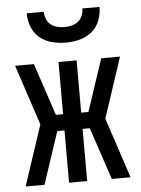

<svg xmlns="http://www.w3.org/2000/svg" viewBox="-53 -782 606 824"><g transform="rotate(-5 250.0 -370.0)"><path d="M24 0 110 -260 24 -520H105L180 -295H211V-520H289V-295H320L347 -375L349 -382L395 -520H476L390 -260L476 0H395L320 -225H289V0H211V-225H180L105 0ZM250 -600Q220 -600 190.5 -607.5Q161 -615 138 -634Q115 -653 104 -681.5Q93 -710 93 -740H167Q167 -724 173 -709Q179 -694 191 -684.5Q203 -675 218.5 -671Q234 -667 250 -667Q266 -667 281.5 -671Q297 -675 309 -684.5Q321 -694 327 -709Q333 -724 333 -740H407Q407 -710 396 -681.5Q385 -653 362 -634Q339 -615 309.5 -607.5Q280 -600 250 -600Z"/></g></svg>

Font: Iosevka NFM
Style: Regular
Weight: 400
Monospace: yes
Designer: Belleve Invis
Foundry: Belleve Invis
Version: Version 29.0.4; ttfautohint (v1.8.4);Nerd Fonts 3.3.0